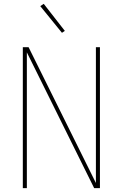

<svg xmlns="http://www.w3.org/2000/svg" viewBox="-20 -981 640 1001"><path d="M99 0V-735H129L480 -27V-735H501V0H471L120 -708V0ZM303 -810 190 -949 208 -961 318 -820Z"/></svg>

Font: Iosevka Aile Thin
Style: Regular
Weight: 100
Designer: Belleve Invis
Foundry: Belleve Invis
Version: Version 31.1.0; ttfautohint (v1.8.4)